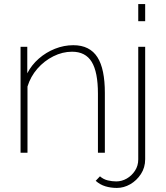

<svg xmlns="http://www.w3.org/2000/svg" viewBox="-20 -750 815 943"><path d="M495 0H461V-290Q461 -396 430.5 -446Q400 -496 334 -496Q287 -496 242 -473.5Q197 -451 163.5 -412.5Q130 -374 115 -325V0H81V-520H114V-390Q135 -431 170.5 -462Q206 -493 250 -510.5Q294 -528 340 -528Q381 -528 410.5 -513Q440 -498 458.5 -469Q477 -440 486 -396Q495 -352 495 -294ZM554 173Q524 173 497.5 165Q471 157 450 138L471 116Q488 131 509.5 136Q531 141 551 141Q578 141 602.5 127Q627 113 643 88.5Q659 64 659 33V-520H693V32Q693 73 672 105Q651 137 619.5 155Q588 173 554 173ZM659 -646V-730H693V-646Z"/></svg>

Font: Raleway Thin ExtraLight
Style: Regular
Weight: 250
Version: Version 4.026